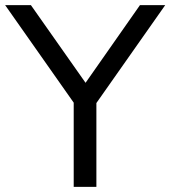

<svg xmlns="http://www.w3.org/2000/svg" viewBox="-23 -725 661 745"><path d="M263 0V-366L281 -301L-3 -705H97L313 -398H305L520 -705H618L334 -301L351 -366V0Z"/></svg>

Font: Nunito Sans 9pt
Style: Regular
Weight: 400
Version: Version 3.101;gftools[0.9.27]